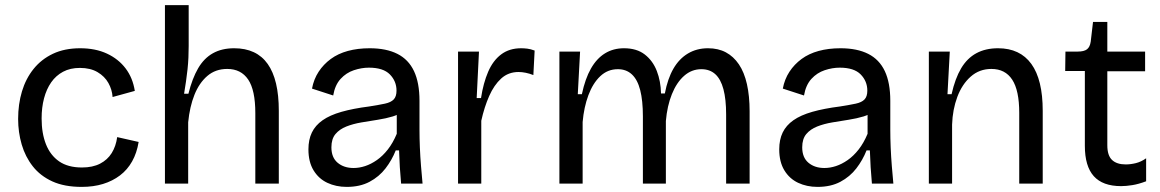

<svg xmlns="http://www.w3.org/2000/svg" viewBox="-20 -719 4542 752"><path d="M300 13Q232 13 185 -8.5Q138 -30 108.5 -67.5Q79 -105 65 -153Q51 -201 51 -253Q51 -311 66 -361Q81 -411 111.5 -449Q142 -487 187.5 -508.5Q233 -530 294 -530Q354 -530 399 -509Q444 -488 472 -451Q500 -414 508 -363L421 -339Q419 -368 404.5 -394Q390 -420 362 -436.5Q334 -453 293 -453Q255 -453 227 -438Q199 -423 180.5 -396.5Q162 -370 152.5 -334Q143 -298 143 -255Q143 -197 160 -154Q177 -111 211.5 -87Q246 -63 301 -63Q343 -63 372 -78Q401 -93 417.5 -119.5Q434 -146 439 -182L523 -163Q516 -120 497.5 -87Q479 -54 450 -32Q421 -10 383.5 1.5Q346 13 300 13Z M626 0V-310V-699H719V-539Q719 -517 718 -494Q717 -471 714.5 -447.5Q712 -424 708.5 -400Q705 -376 701 -352H718Q733 -412 756 -451.5Q779 -491 814 -510.5Q849 -530 897 -530Q985 -530 1028.5 -468.5Q1072 -407 1072 -285V0H980V-276Q980 -366 952 -407.5Q924 -449 870 -449Q824 -449 792 -421.5Q760 -394 741.5 -347.5Q723 -301 717 -240V0Z M1338 13Q1296 13 1262 -3Q1228 -19 1208 -52Q1188 -85 1188 -134Q1188 -172 1201.5 -200Q1215 -228 1243.5 -248Q1272 -268 1317.5 -281Q1363 -294 1426 -302Q1464 -308 1487.5 -313Q1511 -318 1522 -329.5Q1533 -341 1533 -364Q1533 -401 1507 -427.5Q1481 -454 1425 -454Q1396 -454 1366 -444Q1336 -434 1314 -410Q1292 -386 1285 -345L1202 -372Q1209 -409 1228 -438Q1247 -467 1275.5 -488Q1304 -509 1342.5 -519.5Q1381 -530 1428 -530Q1493 -530 1536.5 -508Q1580 -486 1601.5 -440.5Q1623 -395 1623 -324V-210Q1623 -178 1624.5 -141.5Q1626 -105 1629 -68.5Q1632 -32 1635 0H1551Q1548 -32 1546 -64.5Q1544 -97 1543 -130H1530Q1515 -92 1490 -59.5Q1465 -27 1427.5 -7Q1390 13 1338 13ZM1365 -61Q1387 -61 1410 -68.5Q1433 -76 1456 -92Q1479 -108 1499 -133.5Q1519 -159 1534 -195V-291L1561 -287Q1545 -271 1518.5 -263Q1492 -255 1460 -250Q1428 -245 1395.5 -239.5Q1363 -234 1336.5 -223.5Q1310 -213 1294 -194Q1278 -175 1278 -142Q1278 -102 1302.5 -81.5Q1327 -61 1365 -61Z M1774 0V-279V-517H1856L1847 -335H1864Q1873 -394 1892 -438Q1911 -482 1943 -506Q1975 -530 2021 -530Q2032 -530 2045 -528.5Q2058 -527 2074 -521L2069 -425Q2054 -431 2039 -434Q2024 -437 2011 -437Q1971 -437 1943 -411.5Q1915 -386 1896 -343Q1877 -300 1865 -246V0Z M2171 0V-317V-517H2252L2243 -350H2259Q2272 -411 2294.5 -450.5Q2317 -490 2349.5 -510Q2382 -530 2424 -530Q2474 -530 2505.5 -505.5Q2537 -481 2552.5 -441Q2568 -401 2569 -353H2584Q2595 -411 2617.5 -450Q2640 -489 2674.5 -509.5Q2709 -530 2753 -530Q2793 -530 2823 -514Q2853 -498 2874 -467Q2895 -436 2905.5 -389.5Q2916 -343 2916 -283V0H2824V-271Q2824 -330 2813.5 -369.5Q2803 -409 2781.5 -428.5Q2760 -448 2727 -448Q2689 -448 2659.5 -422Q2630 -396 2611.5 -350Q2593 -304 2588 -245V0H2498V-263Q2498 -325 2487.5 -366Q2477 -407 2455 -427.5Q2433 -448 2400 -448Q2360 -448 2331 -420.5Q2302 -393 2284.5 -346Q2267 -299 2262 -241V0Z M3182 13Q3140 13 3106 -3Q3072 -19 3052 -52Q3032 -85 3032 -134Q3032 -172 3045.5 -200Q3059 -228 3087.5 -248Q3116 -268 3161.5 -281Q3207 -294 3270 -302Q3308 -308 3331.5 -313Q3355 -318 3366 -329.5Q3377 -341 3377 -364Q3377 -401 3351 -427.5Q3325 -454 3269 -454Q3240 -454 3210 -444Q3180 -434 3158 -410Q3136 -386 3129 -345L3046 -372Q3053 -409 3072 -438Q3091 -467 3119.5 -488Q3148 -509 3186.5 -519.5Q3225 -530 3272 -530Q3337 -530 3380.5 -508Q3424 -486 3445.5 -440.5Q3467 -395 3467 -324V-210Q3467 -178 3468.5 -141.5Q3470 -105 3473 -68.5Q3476 -32 3479 0H3395Q3392 -32 3390 -64.5Q3388 -97 3387 -130H3374Q3359 -92 3334 -59.5Q3309 -27 3271.5 -7Q3234 13 3182 13ZM3209 -61Q3231 -61 3254 -68.5Q3277 -76 3300 -92Q3323 -108 3343 -133.5Q3363 -159 3378 -195V-291L3405 -287Q3389 -271 3362.5 -263Q3336 -255 3304 -250Q3272 -245 3239.5 -239.5Q3207 -234 3180.5 -223.5Q3154 -213 3138 -194Q3122 -175 3122 -142Q3122 -102 3146.5 -81.5Q3171 -61 3209 -61Z M3618 0V-318V-517H3700L3691 -350H3707Q3721 -412 3744.5 -451.5Q3768 -491 3804 -510.5Q3840 -530 3889 -530Q3975 -530 4019.5 -468.5Q4064 -407 4064 -285V0H3972V-277Q3972 -365 3944.5 -407Q3917 -449 3863 -449Q3816 -449 3782 -419Q3748 -389 3729.5 -339.5Q3711 -290 3709 -231V0Z M4371 10Q4299 10 4264 -29Q4229 -68 4229 -148V-441H4152L4153 -517H4201Q4226 -517 4237.5 -526Q4249 -535 4252 -556L4261 -633H4317V-517H4465V-440H4317V-150Q4317 -110 4335.5 -92.5Q4354 -75 4389 -75Q4408 -75 4428.5 -80Q4449 -85 4469 -99V-9Q4440 2 4415.5 6Q4391 10 4371 10Z"/></svg>

Font: Bricolage Grotesque 17pt
Style: Regular
Weight: 400
Version: Version 1.001;gftools[0.9.33.dev8+g029e19f]